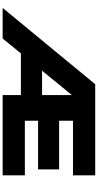

<svg xmlns="http://www.w3.org/2000/svg" viewBox="336 -1076 740 1452"><g transform="rotate(90 706.0 -350.0)"><path d="M40 0 617 -700H1306V-532H893V-427H1261V-268H893V-168H1306V0H699V-138H369L493 -298H699V-569L727 -558L271 0Z"/></g></svg>

Font: Lexend Mega ExtraBold
Style: Regular
Weight: 800
Designer: Bonnie Shaver-Troup, Thomas Jockin
Foundry: Lexend
Version: Version 1.007